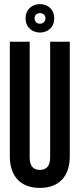

<svg xmlns="http://www.w3.org/2000/svg" viewBox="-20 -907 390 938"><path d="M175 -887C140 -887 105 -864 105 -817C105 -771 140 -748 175 -748C210 -748 245 -771 245 -817C245 -864 210 -887 175 -887ZM175 -843C188 -843 202 -835 202 -817C202 -800 188 -791 175 -791C162 -791 149 -800 149 -817C149 -835 162 -843 175 -843ZM225 -703V-138C225 -94 205 -77 175 -77C144 -77 125 -94 125 -138V-703H28V-144C28 -46 80 11 175 11C269 11 321 -46 321 -144V-703Z"/></svg>

Font: Modon Arabic
Style: Bold
Weight: 700
Designer: Ahmedzaza
Foundry: Ahmedzaza
Version: Version 2.010